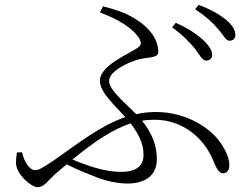

<svg xmlns="http://www.w3.org/2000/svg" viewBox="-20 -765 1040 792"><path d="M783 -566C804 -538 814 -515 830 -515C844 -515 855 -523 855 -538C855 -559 842 -577 817 -601C793 -623 757 -648 705 -671L690 -652C733 -622 761 -591 783 -566ZM878 -647C901 -622 911 -597 926 -597C939 -597 951 -604 951 -621C951 -641 938 -662 912 -684C887 -704 851 -726 799 -745L785 -727C830 -697 856 -673 878 -647ZM71 -137 50 -136C47 -121 46 -109 46 -93C46 -47 108 7 135 7C163 7 175 -18 212 -51L255 -87C305 -62 350 -45 388 -30C431 -15 471 -8 507 -8C575 -8 627 -39 627 -107C627 -162 610 -212 566 -267C583 -270 600 -271 618 -271C735 -271 822 -194 859 -104C870 -76 883 -50 899 -50C917 -50 926 -64 926 -83C926 -109 916 -137 891 -174C849 -237 749 -303 623 -303C595 -303 568 -300 542 -294C500 -337 430 -393 430 -431C430 -473 515 -511 556 -521C594 -530 633 -525 633 -551C633 -605 592 -655 538 -687C498 -713 454 -726 405 -739L392 -714C469 -685 531 -647 555 -605C565 -586 563 -578 545 -566C505 -540 392 -493 392 -432C392 -384 454 -330 497 -282C395 -247 304 -175 200 -102C152 -70 139 -63 124 -63C103 -63 79 -97 71 -137ZM519 -256C560 -202 572 -163 572 -126C572 -82 544 -56 479 -56C412 -56 341 -81 279 -107C368 -180 443 -231 519 -256Z"/></svg>

Font: Noto Serif JP Light
Style: Regular
Weight: 300
Designer: Ryoko NISHIZUKA 西塚涼子 (kana & ideographs); Frank Grießhammer (Latin, Greek & Cyrillic); Wenlong ZHANG 张文龙 (bopomofo); San
Foundry: Adobe
Version: Version 2.001;hotconv 1.1.0;makeotfexe 2.6.0